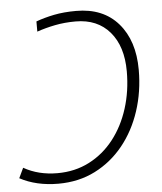

<svg xmlns="http://www.w3.org/2000/svg" viewBox="-55 -770 699 826"><g transform="rotate(-5 295.0 -357.0)"><path d="M304.2 -723.6Q420.9 -723.6 485.8 -648.7Q550.8 -573.7 550.8 -447.8Q550.8 -353.5 523.4 -270.5Q496.1 -187.5 445.1 -124.5Q394 -61.5 323 -25.6Q252 10.3 164.1 10.3Q69.3 10.3 -2 -27.8L18.6 -71.3Q82 -35.2 164.1 -35.2Q239.7 -35.2 301.5 -66.9Q363.3 -98.6 407.5 -155Q451.7 -211.4 475.3 -285.9Q499 -360.4 499 -445.8Q499 -553.7 445.6 -616.2Q392.1 -678.7 297.9 -678.7Q250.5 -678.7 208.7 -670.4Q167 -662.1 130.4 -649.4V-693.4Q166 -706.5 208.5 -715.1Q251 -723.6 304.2 -723.6Z"/></g></svg>

Font: Open Sans Light
Style: Italic
Weight: 300
Italic angle: -12°
Designer: Monotype Design Team
Foundry: Monotype Imaging Inc.
Version: Version 3.003; ttfautohint (v1.8.4)